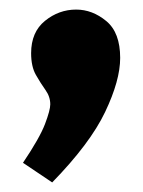

<svg xmlns="http://www.w3.org/2000/svg" viewBox="-20 -190 299 401"><path d="M28 150Q63 98 74 69Q85 40 85 28Q85 12 75 -2Q65 -16 55 -33.5Q45 -51 45 -79Q45 -123 74 -146.5Q103 -170 139 -170Q173 -170 202 -146Q231 -122 231 -69Q231 -22 199.5 44Q168 110 89 191Z"/></svg>

Font: Bitter ExtraBold
Style: Regular
Weight: 800
Designer: Sol Matas, and Bitter project Authors
Foundry: Sol Matas
Version: Version 2.001